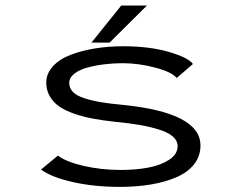

<svg xmlns="http://www.w3.org/2000/svg" viewBox="-20 -684 890 714"><path d="M320 -525.5 431 -663.5H526.5L387.5 -525.5ZM426 11Q331 11 251.5 -6.8Q172 -24.5 132.5 -53.5L195.5 -105.5Q224.5 -82.5 290.5 -67.2Q356.5 -52 428.5 -52Q485.5 -52 531.8 -60.8Q578 -69.5 609.2 -90Q640.5 -110.5 640.5 -140.5Q640.5 -161 622.5 -176.5Q604.5 -192 570.5 -202.5Q536.5 -213 498.2 -219.5Q460 -226 408.5 -231Q363 -236 327.5 -242.5Q292 -249 258 -260.5Q224 -272 201.5 -287.2Q179 -302.5 165.5 -325.2Q152 -348 152 -376.5Q152 -410.5 176.8 -437.5Q201.5 -464.5 243 -480.2Q284.5 -496 334.2 -504Q384 -512 438 -512Q535.5 -512 607.8 -491Q680 -470 697.5 -446L637 -394Q619.5 -416 557.5 -432.5Q495.5 -449 436 -449Q403.5 -449 371 -445.2Q338.5 -441.5 307.5 -433.5Q276.5 -425.5 257 -410.5Q237.5 -395.5 237.5 -375.5Q237.5 -356 251.2 -342Q265 -328 293.5 -318.8Q322 -309.5 355.2 -304Q388.5 -298.5 436.5 -294Q725.5 -265 725.5 -143Q725.5 -103.5 701.8 -73.2Q678 -43 636.2 -25Q594.5 -7 541.5 2Q488.5 11 426 11Z"/></svg>

Font: League Mono Wide Light
Style: Regular
Weight: 300
Width: 8
Designer: Tyler Finck
Foundry: The League of Moveable Type / Tyler Finck
Version: Version 2.210